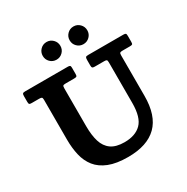

<svg xmlns="http://www.w3.org/2000/svg" viewBox="-216 -1160 1321 1359"><g transform="rotate(-30 444.0 -480.0)"><path d="M568.5 -832.5Q538.5 -832.5 517.5 -853.5Q496.5 -874.5 496.5 -904.5Q496.5 -934.5 517.5 -955.8Q538.5 -977 568.5 -977Q598.5 -977 619.5 -955.8Q640.5 -934.5 640.5 -904.5Q640.5 -874.5 619.5 -853.5Q598.5 -832.5 568.5 -832.5ZM348.5 -832.5Q318.5 -832.5 297.5 -853.5Q276.5 -874.5 276.5 -904.5Q276.5 -934.5 297.5 -955.8Q318.5 -977 348.5 -977Q378.5 -977 399.5 -955.8Q420.5 -934.5 420.5 -904.5Q420.5 -874.5 399.5 -853.5Q378.5 -832.5 348.5 -832.5ZM635 -655H556.5Q542.5 -655 538.2 -659.5Q534 -664 534 -677.5V-722Q534 -738.5 537.8 -744.2Q541.5 -750 558 -750H846Q860 -750 864.5 -746Q869 -742 869 -727V-678Q869 -662.5 864.2 -658.8Q859.5 -655 844 -655H785.5Q768.5 -655 763.8 -651Q759 -647 759 -630V-300Q759 -139 679.5 -60.8Q600 17.5 444 17.5Q349 17.5 287.5 -7Q226 -31.5 191.2 -75.2Q156.5 -119 142.8 -177.8Q129 -236.5 129 -305V-632Q129 -648 123.2 -651.5Q117.5 -655 103 -655H42.5Q27 -655 23 -659Q19 -663 19 -678.5V-725.5Q19 -740.5 23.8 -745.2Q28.5 -750 43 -750H392Q404.5 -750 409.2 -746.2Q414 -742.5 414 -729V-678.5Q414 -663.5 409.5 -659.2Q405 -655 389.5 -655H320.5Q302 -655 298 -650.2Q294 -645.5 294 -627.5V-320Q294 -246.5 310 -194.2Q326 -142 365.2 -114Q404.5 -86 474 -86Q563 -86 611 -134.2Q659 -182.5 659 -300V-631Q659 -647 654.5 -651Q650 -655 635 -655Z"/></g></svg>

Font: Besley*
Style: Bold
Weight: 700
Designer: Owen Earl
Foundry: indestructible type*
Version: Version 2.000; ttfautohint (v1.8.3)